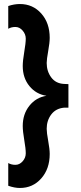

<svg xmlns="http://www.w3.org/2000/svg" viewBox="-20 -734 403 954"><path d="M227 31Q227 105 185 152.5Q143 200 79 200Q52 200 21 189V76Q36 85 56.5 85Q77 85 92.5 67.5Q108 50 108 27.5Q108 5 100.5 -38.5Q93 -82 93 -108Q93 -167 126 -208.5Q159 -250 211 -258Q159 -266 126 -306.5Q93 -347 93 -406Q93 -432 100.5 -476Q108 -520 108 -542Q108 -564 92.5 -582Q77 -600 56.5 -600Q36 -600 21 -591V-704Q50 -714 79 -714Q143 -714 185 -667Q227 -620 227 -546Q227 -522 219.5 -480.5Q212 -439 212 -421Q212 -380 234.5 -349.5Q257 -319 298 -317Q308 -316 320 -316V-199H298Q257 -195 234.5 -165Q212 -135 212 -94Q212 -75 219.5 -34Q227 7 227 31Z"/></svg>

Font: Hind Jalandhar SemiBold
Style: Regular
Weight: 600
Designer: Namrata Goyal
Foundry: Indian Type Foundry
Version: Version 0.702;PS 1.0;hotconv 1.0.81;makeotf.lib2.5.63406